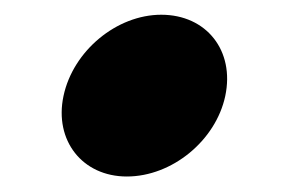

<svg xmlns="http://www.w3.org/2000/svg" viewBox="-20 -396 382 254"><path d="M193.3 -376.5C134.5 -376.5 76.7 -328.9 64 -269C51.5 -210.1 89 -162.5 147.8 -162.5C207.7 -162.5 265.5 -210.2 278 -269C290.7 -328.9 253.2 -376.5 193.3 -376.5Z"/></svg>

Font: Hussar Nova
Style: RgIta
Weight: 700
Foundry: Cannot Into Space Fonts
Version: Version 0.99